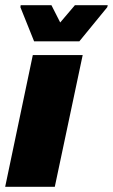

<svg xmlns="http://www.w3.org/2000/svg" viewBox="-29 -723 437 743"><path d="M-9 0 98 -510H291L183 0ZM103 -563 50 -695 51 -703H170L204 -636L261 -703H388L386 -695L278 -563Z"/></svg>

Font: Saira Semi Condensed Black
Style: Italic
Weight: 900
Width: 4
Italic angle: -12°
Designer: Hector Gatti with collaboration of the Omnibus-Type team
Foundry: Omnibus-Type
Version: Version 1.001; ttfautohint (v1.8)